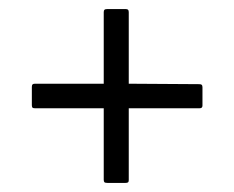

<svg xmlns="http://www.w3.org/2000/svg" viewBox="-20 -515 515 422"><path d="M216 -113Q211 -113 209.5 -114.5Q208 -116 208 -120V-277H57Q52 -277 51 -279Q50 -281 50 -284V-324Q50 -328 51.5 -329.5Q53 -331 57 -331H208V-488Q208 -492 209.5 -493.5Q211 -495 215 -495H257Q260 -495 261.5 -493.5Q263 -492 263 -488V-331L418 -330Q422 -330 423.5 -328.5Q425 -327 425 -323V-283Q425 -280 423.5 -278.5Q422 -277 418 -277H263V-119Q263 -115 261 -114Q259 -113 256 -113Z"/></svg>

Font: Glory Thin
Style: Regular
Weight: 400
Version: Version 1.011